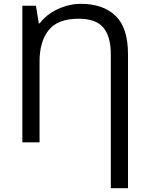

<svg xmlns="http://www.w3.org/2000/svg" viewBox="-20 -745 781 1005"><path d="M403 -725Q519 -725 584.5 -662.5Q650 -600 650 -461V240H560V-461Q560 -554 521 -600.5Q482 -647 392 -647Q282 -647 234.5 -587Q187 -527 187 -423V0H97V-715H168L183 -623H188Q211 -654 246 -677Q281 -700 322 -712.5Q363 -725 403 -725Z"/></svg>

Font: Noto Sans IKEA
Style: Regular
Weight: 400
Designer: Monotype Design Team
Foundry: Monotype Imaging Inc.
Version: Version 2.001